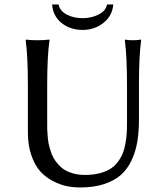

<svg xmlns="http://www.w3.org/2000/svg" viewBox="-20 -824 732 854"><path d="M544.9 -444.8Q544.9 -573.7 535.2 -645L537.1 -647.9Q547.4 -645 571.8 -645Q581.5 -645 590.3 -645.8Q599.1 -646.5 603 -647.5L606.9 -647.9L607.9 -645Q598.1 -578.6 598.1 -444.8V-294.9Q598.1 -238.8 590.8 -194.3Q583.5 -149.9 565.2 -110.8Q546.9 -71.8 517.6 -45.9Q488.3 -20 442.6 -5.1Q397 9.8 336.9 9.8Q306.6 9.8 277.8 4.2Q249 -1.5 216.6 -18.1Q184.1 -34.7 159.9 -60.8Q135.7 -86.9 119.9 -132.1Q104 -177.2 104 -235.8V-444.8Q104 -573.7 94.2 -645L96.2 -647.9Q112.8 -645 147 -645Q162.6 -645 175.5 -645.8Q188.5 -646.5 193.8 -647.5L199.2 -647.9L200.2 -645Q189.9 -575.2 189.9 -444.8V-269Q189.9 -255.4 190.2 -246.8Q190.4 -238.3 191.9 -219.5Q193.4 -200.7 196 -187Q198.7 -173.3 204.6 -154.1Q210.4 -134.8 218.5 -120.8Q226.6 -106.9 239.7 -92Q252.9 -77.1 269 -67.6Q285.2 -58.1 307.9 -52Q330.6 -45.9 357.9 -45.9Q393.1 -45.9 421.4 -53Q449.7 -60.1 469 -71.8Q488.3 -83.5 502.4 -101.8Q516.6 -120.1 524.7 -138.9Q532.7 -157.7 537.4 -182.6Q542 -207.5 543.5 -228.8Q544.9 -250 544.9 -276.9ZM483.9 -804.2Q479.5 -752.9 439.7 -721.9Q399.9 -690.9 348.1 -690.9Q292 -690.9 253.7 -721.9Q215.3 -752.9 211.9 -804.2H240.2Q246.1 -775.9 276.4 -759.5Q306.6 -743.2 348.1 -743.2Q387.2 -743.2 419.2 -759.8Q451.2 -776.4 456.1 -804.2Z"/></svg>

Font: Linux Biolinum
Style: Regular
Weight: 400
Designer: Philipp H. Poll
Foundry: Philipp H. Poll
Version: Version 0.6.4